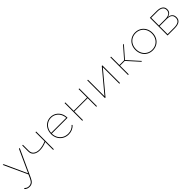

<svg xmlns="http://www.w3.org/2000/svg" viewBox="402 -2145 3967 3967"><g transform="rotate(-45 2385.5 -161.5)"><path d="M91 197Q57 197 28.5 185.5Q0 174 -21 151L-6 135Q15 158 38 168Q61 178 92 178Q132 178 161.5 155.5Q191 133 217 77L255 -7L260 -14L489 -517H512L237 83Q209 145 174 171Q139 197 91 197ZM16 -517H39L268 -14L259 11Z M975 -233Q870 -187 775 -187Q688 -187 636.5 -227Q585 -267 585 -342V-517H605V-342Q605 -277 651 -241Q697 -205 775 -205Q865 -205 976 -253ZM972 -517H992V0H972Z M1430 3Q1356 3 1297.5 -30.5Q1239 -64 1205.5 -124Q1172 -184 1172 -259Q1172 -334 1203 -393.5Q1234 -453 1288.5 -486.5Q1343 -520 1411 -520Q1478 -520 1533 -487Q1588 -454 1619.5 -396Q1651 -338 1651 -264Q1651 -263 1651 -261.5Q1651 -260 1651 -259H1183V-278H1640L1632 -263Q1632 -330 1603.5 -384.5Q1575 -439 1524.5 -470Q1474 -501 1411 -501Q1348 -501 1298 -470Q1248 -439 1219.5 -384.5Q1191 -330 1191 -263V-259Q1191 -189 1222 -133.5Q1253 -78 1307.5 -47Q1362 -16 1430 -16Q1483 -16 1529.5 -36.5Q1576 -57 1606 -96L1620 -82Q1586 -41 1536 -19Q1486 3 1430 3Z M1823 -517H1843V-270H2232V-517H2252V0H2232V-252H1843V0H1823Z M2486 -517H2506V-34L2910 -517H2926V0H2906V-483L2502 0H2486Z M3310 -263 3328 -271 3571 0H3547ZM3160 -517H3180V0H3160ZM3173 -272H3330V-254H3173ZM3310 -263 3531 -517H3555L3328 -257Z M3884 3Q3813 3 3755.5 -30.5Q3698 -64 3665.5 -124Q3633 -184 3633 -259Q3633 -334 3665.5 -393.5Q3698 -453 3755.5 -486.5Q3813 -520 3884 -520Q3955 -520 4012.5 -486.5Q4070 -453 4102.5 -393.5Q4135 -334 4135 -259Q4135 -184 4102.5 -124Q4070 -64 4012.5 -30.5Q3955 3 3884 3ZM3884 -16Q3949 -16 4002 -47Q4055 -78 4085 -133.5Q4115 -189 4115 -259Q4115 -329 4085 -384.5Q4055 -440 4002 -470.5Q3949 -501 3884 -501Q3819 -501 3766 -470.5Q3713 -440 3683 -384.5Q3653 -329 3653 -259Q3653 -189 3683 -133.5Q3713 -78 3766 -47Q3819 -16 3884 -16Z M4315 -517H4518Q4601 -517 4648 -483.5Q4695 -450 4695 -386Q4695 -323 4650 -291Q4605 -259 4528 -259L4541 -268Q4630 -268 4672 -235Q4714 -202 4714 -136Q4714 -69 4666 -34.5Q4618 0 4522 0H4315ZM4525 -19Q4694 -19 4694 -136Q4694 -197 4656 -225Q4618 -253 4535 -253H4335V-19ZM4519 -272Q4594 -272 4634.5 -300.5Q4675 -329 4675 -385Q4675 -441 4634.5 -469.5Q4594 -498 4519 -498H4335V-272Z"/></g></svg>

Font: Montserrat
Style: Regular
Weight: 400
Designer: Julieta Ulanovsky
Foundry: Julieta Ulanovsky
Version: Version 8.000